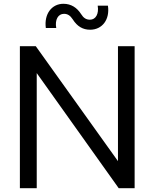

<svg xmlns="http://www.w3.org/2000/svg" viewBox="-20 -994 816 1014"><path d="M222 -846H277C269 -890 287 -921 318 -921C337 -921 351 -912 364 -892C388 -854 418 -837 456 -837C520 -837 561 -891 550 -964H496C503 -921 486 -890 455 -890C435 -890 421 -899 408 -920C387 -953 356 -974 315 -974C254 -974 212 -921 222 -846ZM691 -750H603V-143L169 -750H85V0H174V-608L607 0H691Z"/></svg>

Font: Oakes
Style: Regular
Weight: 400
Designer: Samuel Oakes
Foundry: Samuel Oakes
Version: Version 1.003;PS 001.003;hotconv 1.0.88;makeotf.lib2.5.64775